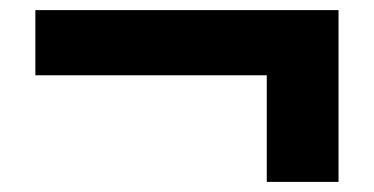

<svg xmlns="http://www.w3.org/2000/svg" viewBox="-20 -459 740 380"><path d="M508 -99V-310H50V-439H650V-99Z"/></svg>

Font: Martian Mono SemiExpanded SemiBold
Style: Regular
Weight: 600
Monospace: yes
Version: Version 0.930